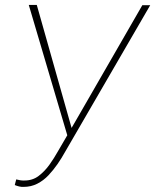

<svg xmlns="http://www.w3.org/2000/svg" viewBox="-20 -731 616 762"><path d="M275.4 -242.7 544.9 -710.4H576.2L237.3 -126.5Q224.6 -103.5 208.3 -79.8Q191.9 -56.2 172.4 -35.4Q152.8 -14.6 128.2 -2Q103.5 10.7 73.7 10.7Q64.9 11.2 55.9 9Q46.9 6.8 38.6 3.4L44.4 -19Q51.8 -17.1 60.3 -15.6Q68.8 -14.2 75.7 -14.6Q108.9 -14.2 133.3 -32.7Q157.7 -51.3 176.3 -77.4Q194.8 -103.5 209 -128.9ZM126 -711.4 266.6 -214.4 275.4 -194.8 251 -180.7 94.2 -711.4Z"/></svg>

Font: Roboto Condensed Thin
Style: Italic
Weight: 250
Italic angle: -12°
Designer: Christian Robertson
Foundry: Google
Version: Version 3.008; 2023